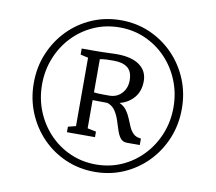

<svg xmlns="http://www.w3.org/2000/svg" viewBox="-89 -1017 1194 1062"><g transform="rotate(10 507.5 -486.0)"><path d="M91.5 -486.5Q91.5 -575.5 123.5 -652.5Q155.5 -729.5 212.2 -787.8Q269 -846 344.8 -878.8Q420.5 -911.5 507.5 -911.5Q594.5 -911.5 669.8 -878.8Q745 -846 802 -787.8Q859 -729.5 891 -652.5Q923 -575.5 923 -486.5Q923 -397.5 891 -320Q859 -242.5 802 -184Q745 -125.5 669.8 -92.8Q594.5 -60 507.5 -60Q420.5 -60 344.8 -92.8Q269 -125.5 212.2 -184Q155.5 -242.5 123.5 -320Q91.5 -397.5 91.5 -486.5ZM138 -486.5Q138 -407 166 -337.5Q194 -268 244.2 -214.8Q294.5 -161.5 361.8 -131.5Q429 -101.5 507.5 -101.5Q585.5 -101.5 652.5 -131.5Q719.5 -161.5 769.8 -214.8Q820 -268 848 -337.5Q876 -407 876 -486.5Q876 -565.5 848 -635.2Q820 -705 769.8 -758Q719.5 -811 652.5 -841Q585.5 -871 507.5 -871Q429 -871 361.8 -841Q294.5 -811 244.2 -758Q194 -705 166 -635.2Q138 -565.5 138 -486.5ZM363 -291.5V-675.5L319.5 -685.5V-719.5H392Q417.5 -719.5 435.8 -720Q454 -720.5 472.2 -721.2Q490.5 -722 515.5 -722.5Q600 -722.5 644.5 -690.2Q689 -658 689 -601Q689 -545 658.2 -508.5Q627.5 -472 578 -459.5Q604.5 -447 619 -426.5Q633.5 -406 642.8 -382.8Q652 -359.5 661.5 -338.2Q671 -317 686.2 -302.5Q701.5 -288 728.5 -286V-249.5H657Q632.5 -249.5 619.2 -266.8Q606 -284 597.8 -310.2Q589.5 -336.5 580.2 -364.5Q571 -392.5 555.5 -415.5Q540 -438.5 511.5 -448L428.5 -449V-290.5L477 -280.5V-249.5H319.5V-280.5ZM428.5 -492.5Q436 -491 452.8 -490.2Q469.5 -489.5 487.2 -489.5Q505 -489.5 515 -489.5Q557.5 -489.5 584.5 -518.8Q611.5 -548 611.5 -591.5Q611.5 -641 584.2 -662.5Q557 -684 507 -684Q487.5 -684 469.5 -683.5Q451.5 -683 428.5 -679Z"/></g></svg>

Font: Merriweather 60pt Light
Style: Regular
Weight: 300
Version: Version 2.100